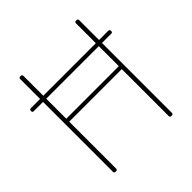

<svg xmlns="http://www.w3.org/2000/svg" viewBox="-272 -1354 1607 1607"><g transform="rotate(-45 531.5 -550.5)"><path d="M202 14Q183 14 183 -1V-1100Q183 -1108 188 -1111.5Q193 -1115 202 -1115Q221 -1115 221 -1100V-592H843V-1100Q843 -1108 848 -1111.5Q853 -1115 862 -1115Q881 -1115 881 -1100V-1Q881 6 877 10Q873 14 862 14Q843 14 843 -1V-557H221V-1Q221 6 217 10Q213 14 202 14ZM73 -829Q65 -829 61.5 -833Q58 -837 58 -845Q58 -855 61.5 -859.5Q65 -864 73 -864H991Q999 -864 1002.5 -859.5Q1006 -855 1006 -845Q1006 -837 1002.5 -833Q999 -829 991 -829Z"/></g></svg>

Font: Playwrite FR Moderne Thin
Style: Regular
Weight: 250
Version: Version 1.002